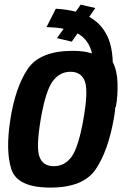

<svg xmlns="http://www.w3.org/2000/svg" viewBox="-20 -824 558 848"><path d="M202.5 4.5Q56 4.5 30 -77Q4 -158.5 26 -298Q48 -437.5 101.8 -518.5Q155.5 -599.5 302 -599.5Q351 -599.5 386.5 -588Q372 -649.5 322.5 -676.5L297 -640L231.5 -655.5L261 -697Q229.5 -703 185.5 -704.5L226.5 -785.5Q276 -782.5 314.5 -772.5L336.5 -803.5L401 -788.5L374 -749.5Q421 -724 448.2 -675.8Q475.5 -627.5 478 -550Q497 -513.5 499 -458.5Q501 -403.5 491.5 -350.5L489.5 -351.5Q487.5 -326 482.5 -299Q457.5 -158 403 -76.8Q348.5 4.5 202.5 4.5ZM217.5 -90Q265.5 -90 296 -131.5Q326.5 -173 348.5 -298Q370.5 -422.5 354.8 -464.8Q339 -507 291.2 -507Q243.5 -507 212.5 -464.8Q181.5 -422.5 160 -298Q139 -173.5 154.2 -131.8Q169.5 -90 217.5 -90Z"/></svg>

Font: Anybody SemiBold
Style: Italic
Weight: 600
Italic angle: -10°
Designer: Tyler Finck
Foundry: Etcetera Type Company
Version: Version 1.010; ttfautohint (v1.8.3) -l 8 -r 50 -G 200 -x 14 